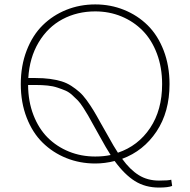

<svg xmlns="http://www.w3.org/2000/svg" viewBox="-20 -720 853 861"><path d="M748 85.9 752 113.8Q734.4 121.1 692.9 121.1Q631.3 121.1 584.7 91.8Q538.1 62.5 494.1 2Q450.2 13.2 407.2 13.2Q337.9 13.2 277.3 -11.2Q216.8 -35.6 171.4 -80.1Q126 -124.5 99.6 -192.4Q73.2 -260.3 73.2 -342.8Q73.2 -425.3 99.6 -493.7Q126 -562 171.4 -606.7Q216.8 -651.4 277.3 -675.8Q337.9 -700.2 407.2 -700.2Q475.6 -700.2 536.1 -675.8Q596.7 -651.4 642.1 -606.7Q687.5 -562 713.9 -493.7Q740.2 -425.3 740.2 -342.8Q740.2 -217.8 681.9 -130.4Q623.5 -43 527.8 -7.8Q563 41 602.3 65.4Q641.6 89.8 692.9 89.8Q734.9 89.8 748 85.9ZM407.2 -668.9Q326.2 -668.9 260.3 -633.8Q194.3 -598.6 153.3 -530Q112.3 -461.4 106.9 -370.1H139.2Q174.8 -370.1 203.9 -366.2Q232.9 -362.3 256.1 -355.2Q279.3 -348.1 299.6 -335Q319.8 -321.8 335.9 -307.6Q352.1 -293.5 368.9 -270.3Q385.7 -247.1 399.4 -224.6Q413.1 -202.1 431.2 -168.9L460 -118.2Q493.2 -58.1 508.8 -35.2Q599.6 -65.9 653.3 -146.2Q707 -226.6 707 -342.8Q707 -417.5 683.8 -479.2Q660.6 -541 620.1 -582.3Q579.6 -623.5 524.9 -646.2Q470.2 -668.9 407.2 -668.9ZM407.2 -18.1Q445.3 -18.1 476.1 -24.9Q455.1 -57.6 428.2 -106.9L397.9 -161.1Q382.8 -188.5 374.8 -202.6Q366.7 -216.8 353.3 -237.5Q339.8 -258.3 329.8 -268.8Q319.8 -279.3 304.4 -293.2Q289.1 -307.1 273.7 -313.7Q258.3 -320.3 237.8 -327.1Q217.3 -334 193.1 -336.4Q168.9 -338.9 139.2 -338.9H106Q106.4 -265.1 129.9 -204.3Q153.3 -143.6 193.8 -103Q234.4 -62.5 289.1 -40.3Q343.8 -18.1 407.2 -18.1Z"/></svg>

Font: BioRhyme ExtraLight
Style: Regular
Weight: 275
Designer: Aoife Mooney
Foundry: Aoife Mooney Type
Version: Version 1.500;PS 001.500;hotconv 1.0.88;makeotf.lib2.5.64775